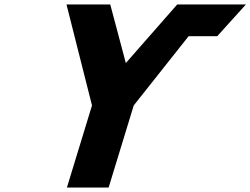

<svg xmlns="http://www.w3.org/2000/svg" viewBox="-20 -845 1128 865"><path d="M279.5 -825 394.5 -370 281.4 0H469.4L582.5 -370L829.8 -682H958.7L1088 -825H943.2H778.5L546.9 -561L476.7 -825Z"/></svg>

Font: Hussar
Style: BdSuprConOblThree
Weight: 700
Foundry: Cannot Into Space Fonts
Version: Version 2.00